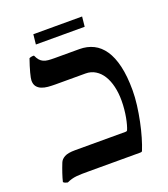

<svg xmlns="http://www.w3.org/2000/svg" viewBox="-124 -733 733 836"><g transform="rotate(-20 243.0 -315.0)"><path d="M97.2 -555.2Q103.5 -541 110.6 -533Q117.7 -524.9 127 -520.8Q136.2 -516.6 148.4 -515.4Q160.6 -514.2 177.2 -514.2H293Q328.6 -514.2 357.4 -500Q386.2 -485.8 406.7 -455.8Q427.2 -425.8 438.2 -378.9Q449.2 -332 449.2 -267.1Q449.2 -234.9 444.6 -198.2Q439.9 -161.6 432.6 -126.2Q425.3 -90.8 416 -59.1Q406.7 -27.3 397.5 -4.9Q396 -1.5 393.8 -0.7Q391.6 0 387.7 0H149.4Q130.9 0 116.9 0.2Q103 0.5 91.3 1.7Q79.6 2.9 69.1 5.9Q58.6 8.8 46.9 14.2Q41.5 13.2 36.1 11.2Q30.8 9.3 27.3 5.4Q31.2 -11.2 38.3 -32.5Q45.4 -53.7 54.2 -75.7Q59.6 -89.4 75.4 -98.1Q91.3 -106.9 124.5 -106.9H358.9Q364.7 -106.9 366.7 -110.4Q370.6 -119.1 374.5 -133.1Q378.4 -147 381.6 -164.1Q384.8 -181.2 386.7 -200.9Q388.7 -220.7 388.7 -241.2Q388.7 -276.4 381.6 -306.4Q374.5 -336.4 360.8 -358.4Q347.2 -380.4 327.1 -392.8Q307.1 -405.3 281.7 -405.3H142.1Q124.5 -405.3 107.9 -406.7Q91.3 -408.2 78.4 -413.6Q65.4 -418.9 57.6 -429.2Q49.8 -439.5 49.8 -456.5Q49.8 -460.9 51.5 -470.2Q53.2 -479.5 56.6 -491.9Q60.1 -504.4 64.7 -519.8Q69.3 -535.2 75.2 -551.3Q80.1 -553.7 85.9 -554.7Q91.8 -555.7 97.2 -555.2ZM347.7 -597.7H121.6L126.5 -643.6H352.5Z"/></g></svg>

Font: Federov2
Style: Regular
Weight: 400
Designer: Olexa M. Volochay | Cyreal.org
Foundry: Olexa M. Volochay | Cyreal.org
Version: Version 1.000